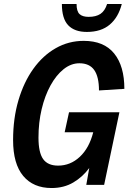

<svg xmlns="http://www.w3.org/2000/svg" viewBox="-20 -932 647 968"><path d="M240 16Q148 16 97 -45Q46 -106 46 -226Q46 -335 73 -426.5Q100 -518 148 -585Q196 -652 261 -689Q326 -726 402 -726Q504 -726 555.5 -662.5Q607 -599 607 -484L479 -476Q479 -545 455 -579Q431 -613 380 -613Q338 -613 300.5 -583Q263 -553 234.5 -501Q206 -449 190 -381.5Q174 -314 174 -238Q174 -163 197.5 -130Q221 -97 273 -97Q335 -97 382.5 -141.5Q430 -186 450 -265H306L328 -366H582L505 0H415L430 -85Q397 -40 349.5 -12Q302 16 240 16ZM418 -771Q356 -771 324 -804.5Q292 -838 292 -912H366Q366 -875 381 -861Q396 -847 427 -847Q464 -847 486.5 -862Q509 -877 520 -912H594Q577 -845 533.5 -808Q490 -771 418 -771Z"/></svg>

Font: Geist Mono SemiBold
Style: Italic
Weight: 600
Italic angle: -12°
Monospace: yes
Designer: Basement.studio, Andrés Briganti, Mateo Zaragoza
Foundry: Basement.studio, Vercel, Andrés Briganti, Guido Ferreyra, Mateo Zaragoza
Version: Version 1.500; ttfautohint (v1.8.4.7-5d5b)